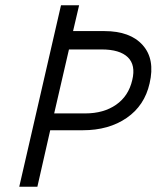

<svg xmlns="http://www.w3.org/2000/svg" viewBox="-20 -710 606 730"><path d="M53.2 0 211.9 -689.9H280.8L257.8 -591.8H377Q475.1 -591.8 522.7 -538.3Q570.3 -484.9 548.8 -393.1Q529.8 -308.6 461.7 -261.7Q393.6 -214.8 294.9 -214.8H170.9L122.1 0ZM186 -278.8H304.2Q374 -278.8 421.4 -311.8Q468.8 -344.7 482.9 -405.8Q496.6 -462.4 466.1 -492.2Q435.5 -522 366.2 -522H242.2Z"/></svg>

Font: HK Grotesk Light Italic
Style: Regular
Weight: 300
Italic angle: -13°
Designer: Alfredo Marco Pradil and Stefan Peev
Foundry: Hanken Design Co.
Version: Version 1.000;PS 001.000;hotconv 1.0.88;makeotf.lib2.5.64775